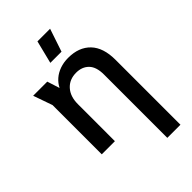

<svg xmlns="http://www.w3.org/2000/svg" viewBox="-272 -814 1106 1106"><g transform="rotate(-45 281.0 -261.0)"><path d="M401 200V-316Q401 -378 372 -407.5Q343 -437 295 -437Q240 -437 207 -400.5Q174 -364 174 -301V0H67V-401L26 -518H141L165 -443H166Q179 -469 201.5 -488.5Q224 -508 255 -519Q286 -530 323 -530Q410 -530 459 -479Q508 -428 508 -329V200ZM230 -582 265 -722H368L321 -582Z"/></g></svg>

Font: TikTok Sans 24pt Medium
Style: Regular
Weight: 500
Version: Version 4.000